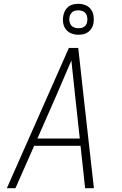

<svg xmlns="http://www.w3.org/2000/svg" viewBox="-20 -986 640 1006"><path d="M16 0 341 -735H390L417 -490L472 0H426L402 -222H159L61 0ZM176 -260H398L373 -490Q368 -535 363.5 -579.5Q359 -624 354 -669Q335 -624 315.5 -579.5Q296 -535 277 -490ZM391 -804Q371 -804 353.5 -811Q336 -818 325 -832.5Q314 -847 311 -866Q308 -885 312 -905Q314 -918 321 -930.5Q328 -943 339 -951.5Q350 -960 363.5 -963Q377 -966 391 -966Q410 -966 427.5 -959Q445 -952 456 -937.5Q467 -923 470 -904Q473 -885 470 -865Q468 -852 461 -839.5Q454 -827 442.5 -818.5Q431 -810 417.5 -807Q404 -804 391 -804ZM391 -838Q398 -838 406 -839.5Q414 -841 421 -846Q428 -851 432 -858.5Q436 -866 437 -874Q439 -885 437 -896Q435 -907 429 -915.5Q423 -924 412.5 -928Q402 -932 391 -932Q383 -932 375 -930.5Q367 -929 360.5 -924Q354 -919 349.5 -911.5Q345 -904 344 -896Q342 -885 344 -874Q346 -863 352 -854.5Q358 -846 368.5 -842Q379 -838 391 -838Z"/></svg>

Font: Iosevka SS04 XLt Ex
Style: Italic
Weight: 200
Width: 7
Italic angle: -9°
Monospace: yes
Designer: Belleve Invis
Foundry: Belleve Invis
Version: Version 19.0.0; ttfautohint (v1.8.4)